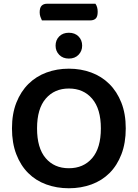

<svg xmlns="http://www.w3.org/2000/svg" viewBox="-20 -990 736 1026"><path d="M204 -881Q200 -889 196 -900Q192 -911 192 -924Q192 -949 202.5 -959.5Q213 -970 231 -970H490Q502 -953 502 -927Q502 -901 491.5 -891Q481 -881 462 -881ZM652 -304Q652 -226 629 -166Q606 -106 565.5 -65.5Q525 -25 469 -4.5Q413 16 348 16Q283 16 227 -4.5Q171 -25 130.5 -65.5Q90 -106 67 -166Q44 -226 44 -304Q44 -382 67.5 -441.5Q91 -501 132 -541.5Q173 -582 228.5 -602.5Q284 -623 348 -623Q412 -623 467.5 -602.5Q523 -582 564 -541.5Q605 -501 628.5 -441.5Q652 -382 652 -304ZM519 -304Q519 -408 472.5 -462.5Q426 -517 348 -517Q271 -517 224.5 -463Q178 -409 178 -304Q178 -199 224 -145Q270 -91 348 -91Q426 -91 472.5 -145Q519 -199 519 -304ZM419 -746Q419 -717 399.5 -697Q380 -677 348 -677Q316 -677 296.5 -697Q277 -717 277 -746Q277 -776 296.5 -795.5Q316 -815 348 -815Q380 -815 399.5 -795.5Q419 -776 419 -746Z"/></svg>

Font: Baloo Thambi 2 SemiBold
Style: Regular
Weight: 600
Designer: Aadarsh Rajan and Ek Type
Foundry: Ek Type
Version: Version 1.640;hotconv 1.0.111;makeotfexe 2.5.65597; ttfautoh